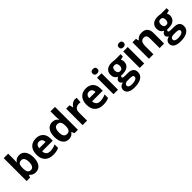

<svg xmlns="http://www.w3.org/2000/svg" viewBox="349 -2260 4052 4052"><g transform="rotate(-45 2375.0 -234.0)"><path d="M204.1 -427.7Q252 -500.5 343.8 -500.5Q431.2 -500.5 480 -432.6Q529.3 -364.3 529.3 -246.6Q529.3 -125 478.5 -58.1Q427.7 8.8 340.3 8.8Q252.9 8.8 204.1 -54.2H195.3L172.9 0H70.3V-683.6H204.1V-524.9Q204.1 -491.2 199.2 -427.7ZM300.8 -393.1Q251 -393.1 228 -362.3Q205.1 -331.5 204.1 -261.7V-247.6Q204.1 -168.9 227.5 -134.3Q251 -99.6 302.2 -99.6Q344.2 -99.6 368.4 -138.2Q392.6 -176.8 392.6 -248Q392.6 -319.3 368.4 -356.2Q344.2 -393.1 300.8 -393.1Z M959.5 0Q918.9 8.8 861.8 8.8Q743.2 8.8 676.3 -56.6Q609.9 -121.6 609.9 -242.2Q609.9 -365.7 671.4 -433.1Q733.9 -500.5 842.3 -500.5Q946.3 -500.5 1004.4 -440.9Q1062.5 -381.3 1062.5 -277.3V-212.4H745.6Q747.6 -154.8 779.5 -122.8Q811.5 -90.8 868.2 -90.8Q952.6 -90.8 1034.7 -129.4V-25.9Q998.5 -7.8 959.5 0ZM936.5 -301.3Q936 -350.6 911.1 -377.9Q886.2 -405.3 843.3 -405.3Q800.8 -405.3 776.4 -378.2Q752 -351.1 748.5 -301.3Z M1277.3 -243.2Q1277.3 -98.1 1374 -98.1Q1425.3 -98.1 1449.2 -127.9Q1473.6 -158.2 1475.6 -229.5V-243.7Q1475.6 -322.8 1451.2 -357.2Q1426.8 -391.6 1371.6 -391.6Q1326.7 -391.6 1302 -353.3Q1277.3 -314.9 1277.3 -243.2ZM1466.3 -63.5Q1420.4 8.8 1327.1 8.8Q1240.2 8.8 1190.9 -58.1Q1141.6 -126 1141.6 -244.6Q1141.6 -366.2 1191.9 -433.1Q1242.7 -500.5 1330.6 -500.5Q1423.3 -500.5 1472.2 -428.2H1476.6Q1466.3 -483.4 1466.3 -526.4V-683.6H1600.6V0H1498L1472.2 -63.5Z M1868.7 -408.7Q1892.1 -450.7 1931.2 -475.6Q1970.2 -500.5 2015.1 -500.5Q2040.5 -500.5 2060.1 -496.6L2050.3 -371.1Q2033.7 -375.5 2010.7 -375.5Q1946.3 -375.5 1910.4 -342.5Q1874.5 -309.6 1874.5 -250V0H1740.7V-491.2H1842.3L1861.8 -408.7Z M2451.2 0Q2410.6 8.8 2353.5 8.8Q2234.9 8.8 2168 -56.6Q2101.6 -121.6 2101.6 -242.2Q2101.6 -365.7 2163.1 -433.1Q2225.6 -500.5 2334 -500.5Q2438 -500.5 2496.1 -440.9Q2554.2 -381.3 2554.2 -277.3V-212.4H2237.3Q2239.3 -154.8 2271.2 -122.8Q2303.2 -90.8 2359.9 -90.8Q2444.3 -90.8 2526.4 -129.4V-25.9Q2490.2 -7.8 2451.2 0ZM2428.2 -301.3Q2427.7 -350.6 2402.8 -377.9Q2377.9 -405.3 2335 -405.3Q2292.5 -405.3 2268.1 -378.2Q2243.7 -351.1 2240.2 -301.3Z M2730.5 -552.2Q2657.2 -552.2 2657.2 -618.2Q2657.2 -683.6 2730.5 -683.6Q2803.2 -683.6 2803.2 -618.2Q2803.2 -586.4 2784.7 -569.3Q2766.1 -552.2 2730.5 -552.2ZM2796.9 -491.2V0H2663.1V-491.2Z M3108.4 -419.4Q3034.7 -419.4 3034.7 -330.6Q3034.7 -289.6 3053.5 -266.6Q3072.3 -243.7 3108.4 -243.7Q3145 -243.7 3163.1 -266.6Q3181.2 -289.6 3181.2 -330.6Q3181.2 -419.4 3108.4 -419.4ZM3193.8 -491.2H3365.2V-423.3L3288.1 -403.3Q3309.1 -370.6 3309.1 -329.6Q3309.1 -251 3253.9 -206.1Q3199.2 -162.1 3101.1 -162.1L3076.7 -163.6L3057.1 -165.5Q3036.1 -150.4 3036.1 -130.4Q3036.1 -101.6 3110.4 -101.6H3193.8Q3274.9 -101.6 3317.1 -66.9Q3359.4 -32.2 3359.4 35.2Q3359.4 121.1 3287.6 168.5Q3215.3 216.3 3081.1 216.3Q2979 216.3 2924.3 180.7Q2869.6 145 2869.6 80.1Q2869.6 35.6 2897.5 5.9Q2925.3 -23.9 2979 -37.1Q2957.5 -46.4 2942.4 -66.2Q2927.2 -85.9 2927.2 -107.9Q2927.2 -134.8 2942.6 -153.6Q2958 -172.4 2990.7 -191.4Q2951.7 -209 2929.2 -245.8Q2906.7 -282.7 2906.7 -332Q2906.7 -412.6 2959.2 -456.5Q3011.7 -500.5 3108.4 -500.5Q3127 -500.5 3157.2 -496.6Q3189 -492.7 3193.8 -491.2ZM3010.7 23.4Q2985.8 41 2985.8 69.3Q2985.8 97.2 3012.5 113Q3039.1 128.9 3086.9 128.9Q3158.7 128.9 3199.7 109.1Q3240.7 89.4 3240.7 55.2Q3240.7 27.8 3217.3 17.1Q3193.8 6.3 3141.6 6.3H3072.3Q3036.1 6.3 3010.7 23.4Z M3513.2 -552.2Q3439.9 -552.2 3439.9 -618.2Q3439.9 -683.6 3513.2 -683.6Q3585.9 -683.6 3585.9 -618.2Q3585.9 -586.4 3567.4 -569.3Q3548.8 -552.2 3513.2 -552.2ZM3579.6 -491.2V0H3445.8V-491.2Z M4173.8 -320.3V0H4039.6V-287.1Q4039.6 -340.8 4020.5 -366.9Q4001.5 -393.1 3960.4 -393.1Q3904.8 -393.1 3878.9 -355.5Q3854 -318.4 3854 -231V0H3720.2V-491.2H3822.8L3840.8 -428.2H3848.1Q3870.1 -463.4 3909.4 -481.9Q3948.7 -500.5 3999 -500.5Q4085 -500.5 4129.4 -454.3Q4173.8 -408.2 4173.8 -320.3Z M4482.4 -419.4Q4408.7 -419.4 4408.7 -330.6Q4408.7 -289.6 4427.5 -266.6Q4446.3 -243.7 4482.4 -243.7Q4519 -243.7 4537.1 -266.6Q4555.2 -289.6 4555.2 -330.6Q4555.2 -419.4 4482.4 -419.4ZM4567.9 -491.2H4739.3V-423.3L4662.1 -403.3Q4683.1 -370.6 4683.1 -329.6Q4683.1 -251 4627.9 -206.1Q4573.2 -162.1 4475.1 -162.1L4450.7 -163.6L4431.2 -165.5Q4410.2 -150.4 4410.2 -130.4Q4410.2 -101.6 4484.4 -101.6H4567.9Q4648.9 -101.6 4691.2 -66.9Q4733.4 -32.2 4733.4 35.2Q4733.4 121.1 4661.6 168.5Q4589.4 216.3 4455.1 216.3Q4353 216.3 4298.3 180.7Q4243.7 145 4243.7 80.1Q4243.7 35.6 4271.5 5.9Q4299.3 -23.9 4353 -37.1Q4331.5 -46.4 4316.4 -66.2Q4301.3 -85.9 4301.3 -107.9Q4301.3 -134.8 4316.7 -153.6Q4332 -172.4 4364.7 -191.4Q4325.7 -209 4303.2 -245.8Q4280.8 -282.7 4280.8 -332Q4280.8 -412.6 4333.3 -456.5Q4385.7 -500.5 4482.4 -500.5Q4501 -500.5 4531.2 -496.6Q4563 -492.7 4567.9 -491.2ZM4384.8 23.4Q4359.9 41 4359.9 69.3Q4359.9 97.2 4386.5 113Q4413.1 128.9 4460.9 128.9Q4532.7 128.9 4573.7 109.1Q4614.7 89.4 4614.7 55.2Q4614.7 27.8 4591.3 17.1Q4567.9 6.3 4515.6 6.3H4446.3Q4410.2 6.3 4384.8 23.4Z"/></g></svg>

Font: Khula Bold
Style: Regular
Weight: 700
Designer: Erin McLaughlin, Steve Matteson
Version: Version 1.000;PS 1.0;hotconv 1.0.72;makeotf.lib2.5.5900